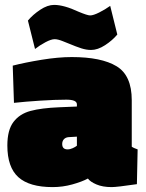

<svg xmlns="http://www.w3.org/2000/svg" viewBox="-20 -751 597 784"><path d="M10 -157Q10 -220 35 -253Q60 -286 104.5 -298Q149 -310 222 -313L294 -316V-325Q294 -344 251 -344Q206 -344 144 -340Q82 -336 37 -331L32 -483Q83 -496 150.5 -507Q218 -518 273 -518Q394 -518 456 -480.5Q518 -443 518 -342V-152Q522 -149 529 -146Q536 -143 542 -141L539 1Q457 13 436 13Q399 13 373.5 2Q348 -9 339 -22Q315 -9 275.5 2Q236 13 195 13Q100 13 55 -27.5Q10 -68 10 -157ZM294 -156V-193L260 -191Q248 -190 241 -182.5Q234 -175 234 -163Q234 -141 256 -141Q266 -141 277 -146Q288 -151 294 -156ZM261 -573Q256 -575 236 -583Q216 -591 203 -591Q189 -591 165.5 -578.5Q142 -566 123 -551L94 -667Q114 -691 144 -711Q174 -731 201 -731Q241 -731 301 -703Q337 -688 348 -688Q361 -688 385 -700Q409 -712 430 -727L459 -610Q439 -586 409 -566.5Q379 -547 352 -547Q333 -547 312.5 -553.5Q292 -560 261 -573Z"/></svg>

Font: Cairo Black
Style: Regular
Weight: 900
Designer: Mohamed Gaber, Accademia di Belle Arti di Urbino and others
Foundry: Kief Type Foundry, Accademia di Belle Arti di Urbino and others
Version: Version 3.011